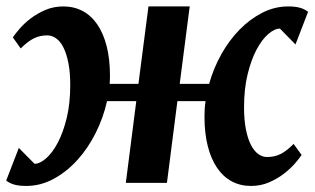

<svg xmlns="http://www.w3.org/2000/svg" viewBox="-28 -580 998 609"><path d="M31.7 -110.8 81.5 -60.5Q98.6 -60.5 118.4 -77.9Q138.2 -95.2 155.3 -127.4Q172.4 -159.7 183.6 -205.8Q194.8 -252 194.8 -310.1Q194.8 -350.1 189 -379.9Q183.1 -409.7 173.3 -429.2Q163.6 -448.7 150.1 -458.3Q136.7 -467.8 122.1 -467.8Q98.6 -467.8 79.3 -458.3Q60.1 -448.7 37.6 -426.3L12.7 -461.4Q19.5 -471.7 33.7 -488.3Q47.9 -504.9 68.4 -520.8Q88.9 -536.6 115.2 -548.1Q141.6 -559.6 172.9 -559.6Q206.5 -559.6 233.9 -545.2Q261.2 -530.8 280.5 -502.7Q299.8 -474.6 310.3 -433.6Q320.8 -392.6 320.8 -339.8Q320.8 -333 320.6 -326.7Q320.3 -320.3 319.8 -314H411.1L442.9 -559.6H573.7L542 -314H635.3Q648.9 -362.8 673.8 -407.5Q698.7 -452.1 731.7 -485.8Q764.6 -519.5 804 -539.6Q843.3 -559.6 885.7 -559.6Q909.2 -559.6 924.1 -555.2Q939 -550.8 949.2 -542.5L909.2 -439L859.9 -489.3Q842.8 -489.3 822.8 -471.9Q802.7 -454.6 785.6 -422.4Q768.6 -390.1 757.3 -344Q746.1 -297.9 746.1 -239.7Q746.1 -199.2 752 -169.7Q757.8 -140.1 767.8 -120.6Q777.8 -101.1 791 -91.6Q804.2 -82 818.8 -82Q830.6 -82 841.1 -84.2Q851.6 -86.4 861.6 -91.3Q871.6 -96.2 881.8 -104.2Q892.1 -112.3 903.3 -123.5L928.7 -88.4Q921.9 -78.1 907.5 -61.5Q893.1 -44.9 872.6 -29.1Q852.1 -13.2 825.7 -1.7Q799.3 9.8 768.1 9.8Q734.4 9.8 707.3 -4.6Q680.2 -19 660.9 -47.1Q641.6 -75.2 631.1 -116.2Q620.6 -157.2 620.6 -210Q620.6 -222.2 621.3 -234.4Q622.1 -246.6 624 -259.3H534.7L501.5 0H371.1L404.3 -259.3H311.5Q299.8 -206.5 275.4 -158Q251 -109.4 217 -72Q183.1 -34.7 141.8 -12.5Q100.6 9.8 55.2 9.8Q31.7 9.8 16.8 5.4Q2 1 -8.3 -7.3Z"/></svg>

Font: Merriweather Bold
Style: Italic
Weight: 700
Italic angle: -7°
Designer: Eben Sorkin ( eben@eyebytes.com )
Foundry: Eben Sorkin ( eben@eyebytes.com )
Version: Version 1.5; ttfautohint (v0.97) -l 13 -r 13 -G 200 -x 24 -f